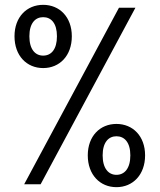

<svg xmlns="http://www.w3.org/2000/svg" viewBox="-20 -762 660 794"><path d="M158.5 -480.5C226.5 -480.5 277 -531.5 277 -612C277 -691.5 226.5 -742 158.5 -742C90.5 -742 40 -691.5 40 -612C40 -531.5 90.5 -480.5 158.5 -480.5ZM158.5 -532C125.5 -532 101.5 -558 101.5 -612C101.5 -665.5 125.5 -691 158.5 -691C192 -691 215.5 -665.5 215.5 -612C215.5 -558 192 -532 158.5 -532ZM461.5 12C529.5 12 580 -39.5 580 -119.5C580 -199 529.5 -249.5 461.5 -249.5C393.5 -249.5 343 -199 343 -119.5C343 -39.5 393.5 12 461.5 12ZM461.5 -39C428.5 -39 404.5 -65.5 404.5 -119.5C404.5 -173 428.5 -198.5 461.5 -198.5C495 -198.5 519 -173 519 -119.5C519 -65.5 495 -39 461.5 -39ZM148 0 540 -730H472L80 0Z"/></svg>

Font: Monaspace Neon
Style: Regular
Weight: 400
Designer: Riley Cran & the Lettermatic Team
Foundry: Lettermatic
Version: Version 1.200 (Monaspace Neon)